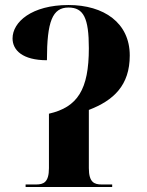

<svg xmlns="http://www.w3.org/2000/svg" viewBox="-20 -745 587 765"><path d="M82 0H427V-10H385C356 -10 334 -18 334 -75V-307C433 -345 497 -405 497 -524C497 -654 394 -725 253 -725C106 -725 30 -657 30 -592C30 -545 70 -505 167 -505C167 -660 189 -715 253 -715C313 -715 334 -673 334 -553C334 -388 289 -318 175 -292V-75C175 -18 153 -10 124 -10H82Z"/></svg>

Font: Noto Serif Display
Style: Bold
Weight: 700
Designer: Monotype Design Team
Foundry: Monotype Imaging Inc.
Version: Version 2.009